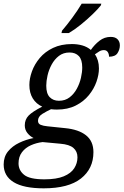

<svg xmlns="http://www.w3.org/2000/svg" viewBox="-55 -786 673 1046"><path d="M183 240Q74 240 19.5 206.5Q-35 173 -35 110Q-35 68 -11.5 39Q12 10 49.5 -8Q87 -26 128 -34Q109 -43 94.5 -61Q80 -79 80 -103Q80 -135 101 -156.5Q122 -178 175 -205Q142 -220 123.5 -250Q105 -280 105 -323Q105 -358 119 -397Q133 -436 161.5 -470Q190 -504 234 -525Q278 -546 337 -546Q367 -546 393.5 -538.5Q420 -531 440 -514Q460 -543 487 -564Q514 -585 548 -585Q573 -585 585.5 -572Q598 -559 598 -539Q598 -517 585.5 -497Q573 -477 539 -477Q539 -492 532 -502.5Q525 -513 511 -513Q497 -513 485 -505.5Q473 -498 462 -490Q484 -459 484 -413Q484 -379 470.5 -340.5Q457 -302 429 -267.5Q401 -233 357.5 -211Q314 -189 255 -189Q247 -189 239 -189.5Q231 -190 223 -191Q201 -181 176.5 -166Q152 -151 152 -128Q152 -112 166.5 -106Q181 -100 203 -98L299 -88Q373 -81 413.5 -49Q454 -17 454 43Q454 133 386 186.5Q318 240 183 240ZM266 -237Q300 -237 324 -255.5Q348 -274 363.5 -302.5Q379 -331 386 -362Q393 -393 393 -418Q393 -461 374.5 -480.5Q356 -500 324 -500Q290 -500 266 -481.5Q242 -463 226.5 -434.5Q211 -406 204 -375Q197 -344 197 -319Q197 -276 216 -256.5Q235 -237 266 -237ZM187 191Q253 191 292.5 174.5Q332 158 349.5 130.5Q367 103 367 71Q367 39 345 20Q323 1 274 -3L177 -12Q143 -8 113 5.5Q83 19 64.5 43.5Q46 68 46 104Q46 142 76.5 166.5Q107 191 187 191ZM283 -619Q309 -649 338.5 -689Q368 -729 390 -766H497L494 -756Q478 -736 448.5 -707.5Q419 -679 385 -651.5Q351 -624 320 -606H280Z"/></svg>

Font: NotoSerif-Italic
Style: Regular
Weight: 400
Italic angle: -12°
Designer: Monotype Design Team
Foundry: Monotype Imaging Inc.
Version: Version 2.007; ttfautohint (v1.8) -l 8 -r 50 -G 200 -x 14 -D